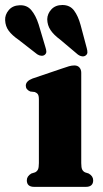

<svg xmlns="http://www.w3.org/2000/svg" viewBox="-78 -728 400 748"><path d="M238.5 -444.5V-92.5Q238.5 -75 242.2 -67.5Q246 -60 253.5 -56.5L267.5 -52Q285 -42 285 -25.5Q285 0 256 0H55.5Q26.5 0 26.5 -25.5Q26.5 -41.5 44 -52L58.5 -56.5Q66 -60 69.8 -67.5Q73.5 -75 73.5 -92.5V-340.5Q73.5 -355 69.5 -360.8Q65.5 -366.5 57.5 -369.5L40 -371.5Q22.5 -379 22.5 -394Q22.5 -412 48.5 -422L163.5 -461Q180.5 -467 191 -470Q201.5 -473 212 -473Q224.5 -473 231.5 -465Q238.5 -457 238.5 -444.5ZM236 -630.5 260 -540.5Q262.5 -531.5 262.5 -524.2Q262.5 -517 256 -512Q250 -507.5 241.8 -508.5Q233.5 -509.5 226 -515L156 -574Q131 -592.5 118.8 -611Q106.5 -629.5 106 -653Q106.5 -674.5 122.2 -691.5Q138 -708.5 165 -708.5Q194.5 -708.5 210.5 -687Q226.5 -665.5 236 -630.5ZM72.5 -633 99 -544Q102 -535 102.5 -527.8Q103 -520.5 97 -515Q91 -510 82.8 -510.8Q74.5 -511.5 67 -516.5L-5 -572.5Q-30.5 -590 -43.8 -607.8Q-57 -625.5 -58 -649.5Q-59 -670.5 -44 -688.5Q-29 -706.5 -2 -707.5Q27 -709 44.2 -688.2Q61.5 -667.5 72.5 -633Z"/></svg>

Font: Fraunces 72pt S050
Style: Bold
Weight: 700
Version: Version 1.000; ttfautohint (v1.8.3)